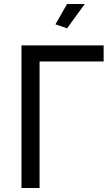

<svg xmlns="http://www.w3.org/2000/svg" viewBox="-20 -936 553 956"><path d="M314 -795 256 -815 314 -916H402ZM496 -630H177V0H87V-710H496Z"/></svg>

Font: Raleway Medium Alt1
Style: Regular
Weight: 500
Designer: Matt McInerney, Pablo Impallari, Rodrigo Fuenzalida
Foundry: Matt McInerney, Pablo Impallari, Rodrigo Fuenzalida
Version: Version 3.000g; ttfautohint (v1.5) -l 8 -r 28 -G 28 -x 14 -D